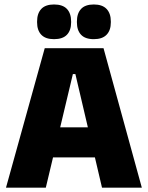

<svg xmlns="http://www.w3.org/2000/svg" viewBox="-20 -860 678 880"><path d="M7.5 0 185 -639H454.5L630 0H447.5L325.5 -520.5H314L190 0ZM175 -138.5V-276.5H461.5V-138.5ZM227.5 -680.5Q188.5 -680.5 169.2 -700.8Q150 -721 150 -757.5V-761.5Q150 -798.5 169.2 -819Q188.5 -839.5 227.5 -839.5Q267.5 -839.5 286.8 -819Q306 -798.5 306 -761.5V-757.5Q306 -721 286.8 -700.8Q267.5 -680.5 227.5 -680.5ZM410 -680.5Q370.5 -680.5 351.5 -700.8Q332.5 -721 332.5 -757.5V-761.5Q332.5 -798.5 351.5 -819Q370.5 -839.5 410 -839.5Q449 -839.5 468.5 -819Q488 -798.5 488 -761.5V-757.5Q488 -721 468.5 -700.8Q449 -680.5 410 -680.5Z"/></svg>

Font: Anek Telugu Medium ExtraBold
Style: Regular
Weight: 800
Version: Version 1.003